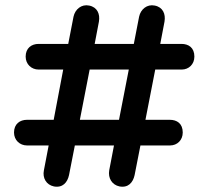

<svg xmlns="http://www.w3.org/2000/svg" viewBox="-20 -698 789 726"><path d="M77 -484C77 -455 99 -435 126 -435H219L183 -245H82C55 -245 33 -229 33 -197C33 -168 55 -148 82 -148H164L146 -54C140 -25 155 1 184 7C217 13 235 -8 241 -36L263 -148H411L393 -54C388 -25 403 1 432 7C465 13 483 -8 489 -36L511 -148H623C650 -148 671 -168 671 -197C671 -231 649 -245 622 -245H530L567 -435H667C694 -435 715 -455 715 -484C715 -518 693 -532 666 -532H586L602 -616C607 -645 596 -671 565 -677C536 -683 512 -663 506 -635L486 -532H338L354 -616C359 -645 348 -671 317 -677C288 -683 264 -663 258 -635L238 -532H126C99 -532 77 -516 77 -484ZM282 -245 319 -435H467L430 -245Z"/></svg>

Font: SN Pro Medium
Style: Regular
Weight: 500
Designer: Tobias Whetton
Foundry: Supernotes
Version: Version 1.003;Glyphs 3.3 (3324)